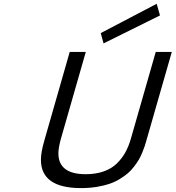

<svg xmlns="http://www.w3.org/2000/svg" viewBox="-20 -962 908 992"><path d="M340.3 -693.8H423.3L294.4 -244.1Q281.7 -197.8 281.7 -169.9Q281.7 -62 422.9 -62Q475.1 -62 515.9 -76.4Q556.6 -90.8 583.5 -117.2Q610.4 -143.6 627.4 -174.3Q644.5 -205.1 655.8 -244.1L784.7 -693.8H867.7L736.3 -235.8Q731.4 -218.3 727.5 -206.5Q723.6 -194.8 715.1 -173.8Q706.5 -152.8 697.5 -137.5Q688.5 -122.1 673.1 -101.8Q657.7 -81.5 640.6 -66.9Q623.5 -52.2 598.4 -36.9Q573.2 -21.5 544.9 -12Q516.6 -2.4 479 3.7Q441.4 9.8 398.9 9.8Q191.4 9.8 191.4 -136.7Q191.4 -174.8 209 -235.8ZM789.6 -942.4 806.6 -882.3 515.1 -737.8 500.5 -791Z"/></svg>

Font: Cantarell
Style: Italic
Weight: 400
Italic angle: -16°
Designer: Dave Crossland
Version: Version 1.004